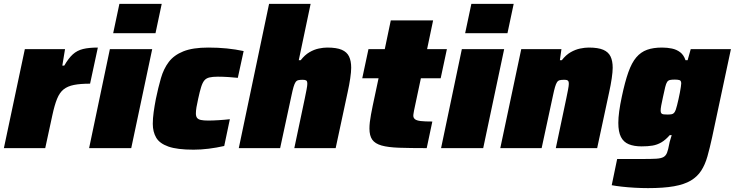

<svg xmlns="http://www.w3.org/2000/svg" viewBox="-26 -763 3785 989"><path d="M-6 0 102 -510H309L295 -425H305Q327 -463 349 -483Q371 -503 401.5 -510.5Q432 -518 478 -518L438 -332Q388 -332 355 -325.5Q322 -319 301.5 -302.5Q281 -286 268 -254Q255 -222 244 -171L207 0Z M557 -592 589 -743H807L775 -592ZM433 0 540 -510H758L650 0Z M971 8Q887 8 841.5 -8Q796 -24 778.5 -54Q761 -84 761 -125Q761 -153 765.5 -185.5Q770 -218 777 -254Q789 -312 803 -360.5Q817 -409 843.5 -444Q870 -479 918.5 -498.5Q967 -518 1047 -518Q1097 -518 1142 -513.5Q1187 -509 1229 -500L1199 -362Q1182 -364 1152.5 -366Q1123 -368 1096 -368Q1069 -368 1052.5 -364Q1036 -360 1026.5 -348.5Q1017 -337 1010 -314.5Q1003 -292 995 -255Q989 -229 986 -210.5Q983 -192 983 -179Q983 -164 989 -156Q995 -148 1009 -145Q1023 -142 1047 -142Q1070 -142 1101.5 -144Q1133 -146 1158 -149L1129 -11Q1089 -2 1049 3Q1009 8 971 8Z M1204 0 1360 -743H1574L1513 -453H1523Q1544 -480 1568 -494Q1592 -508 1616 -513Q1640 -518 1659 -518Q1708 -518 1734.5 -506.5Q1761 -495 1772 -472Q1783 -449 1783 -414Q1783 -393 1778 -359Q1773 -325 1765 -289L1703 0H1490L1544 -256Q1549 -280 1553 -301Q1557 -322 1557 -331Q1557 -345 1551.5 -348.5Q1546 -352 1533 -352Q1519 -352 1510.5 -350Q1502 -348 1496.5 -340Q1491 -332 1486 -315Q1481 -298 1475 -269L1417 0Z M2172 0Q2087 0 2030 -2Q1973 -4 1939.5 -13.5Q1906 -23 1891.5 -43.5Q1877 -64 1877 -101Q1877 -116 1879 -134Q1881 -152 1885 -173Q1889 -194 1894 -219L1924 -360H1840L1872 -510H1956L1987 -658H2205L2174 -510H2276L2244 -360H2142L2107 -195Q2106 -189 2105 -183.5Q2104 -178 2103.5 -174Q2103 -170 2103 -167Q2103 -156 2111.5 -149Q2120 -142 2141 -139.5Q2162 -137 2201 -137Z M2370 -592 2402 -743H2620L2588 -592ZM2246 0 2353 -510H2571L2463 0Z M2551 0 2659 -510H2866L2858 -453H2868Q2889 -480 2913.5 -494Q2938 -508 2962.5 -513Q2987 -518 3006 -518Q3055 -518 3081.5 -506.5Q3108 -495 3119 -472Q3130 -449 3130 -414Q3130 -393 3125 -359Q3120 -325 3112 -289L3050 0H2837L2891 -256Q2896 -280 2900 -301Q2904 -322 2904 -331Q2904 -341 2901.5 -345Q2899 -349 2894 -350.5Q2889 -352 2880 -352Q2866 -352 2857.5 -350Q2849 -348 2843.5 -340Q2838 -332 2833 -315Q2828 -298 2822 -269L2764 0Z M3312 206Q3279 206 3243.5 204Q3208 202 3177 198.5Q3146 195 3125 191L3153 56Q3175 56 3196.5 56Q3218 56 3240 56Q3262 56 3284 56Q3329 56 3354 54.5Q3379 53 3391.5 46Q3404 39 3410 23.5Q3416 8 3421 -20Q3423 -32 3427 -43.5Q3431 -55 3434 -67H3424Q3402 -42 3380.5 -29.5Q3359 -17 3335 -13Q3311 -9 3279 -9Q3240 -9 3213 -20Q3186 -31 3172.5 -57.5Q3159 -84 3159 -130Q3159 -156 3163.5 -189.5Q3168 -223 3177 -265Q3193 -341 3210.5 -390.5Q3228 -440 3251.5 -467.5Q3275 -495 3307 -506.5Q3339 -518 3384 -518Q3411 -518 3435 -513Q3459 -508 3477.5 -494Q3496 -480 3505 -453H3516L3532 -510H3739L3642 -55Q3630 0 3618 42.5Q3606 85 3586 116Q3566 147 3532.5 167Q3499 187 3445.5 196.5Q3392 206 3312 206ZM3412 -173Q3425 -173 3433 -174.5Q3441 -176 3446 -181.5Q3451 -187 3455 -198Q3458 -206 3461.5 -220.5Q3465 -235 3469 -252Q3473 -269 3476 -285.5Q3479 -302 3481 -315Q3483 -328 3483 -333Q3483 -347 3475 -350Q3467 -353 3450 -353Q3434 -353 3425 -351Q3416 -349 3410.5 -341Q3405 -333 3400.5 -314.5Q3396 -296 3389 -263Q3383 -236 3380 -219.5Q3377 -203 3377 -193Q3377 -184 3380.5 -179.5Q3384 -175 3392 -174Q3400 -173 3412 -173Z"/></svg>

Font: Saira Thin Black
Style: Italic
Weight: 900
Italic angle: -12°
Version: Version 1.101